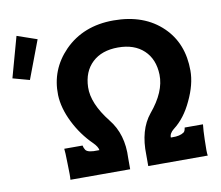

<svg xmlns="http://www.w3.org/2000/svg" viewBox="-208 -738 952 826"><g transform="rotate(-10 267.5 -325.0)"><path d="M-86 -650 1 -620 -62 -453 -135 -473ZM558 -136H638Q635 -110 634 -70Q632 -12 635 0H375V-49Q372 -158 424 -222Q493 -304 491 -379Q489 -447 447.5 -486Q406 -525 335 -525Q264 -525 222.5 -486Q181 -447 179 -379Q177 -308 245 -222Q301 -153 296 -49V0H35Q37 -14 35 -70Q34 -124 32 -136H112Q114 -125 120 -116Q130 -102 174 -104H180Q178 -119 159 -138Q110 -186 79 -248.5Q48 -311 46 -368Q43 -479 121 -559Q204 -643 336 -643Q470 -643 550 -565Q625 -492 625 -373Q625 -313 592 -244Q560 -175 511 -138Q491 -122 492 -104H498Q532 -103 550 -116Q556 -121 558 -136Z"/></g></svg>

Font: GFS Neohellenic Rg
Style: Bold
Weight: 700
Designer: Designed by Takis Katsoulidis and George D. Matthiopoulos.
Foundry: Designed by Takis Katsoulidis and George D. Matthiopoulos.
Version: Version 1.0